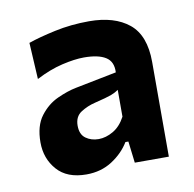

<svg xmlns="http://www.w3.org/2000/svg" viewBox="-55 -783 513 508"><g transform="rotate(-10 202.0 -529.0)"><path d="M138.5 -329.5Q86.5 -329.5 59.8 -360Q33 -390.5 33 -434Q33 -478.5 52.8 -504.5Q72.5 -530.5 100 -543Q127.5 -555.5 150.5 -560L261.5 -582Q263 -611 243.2 -623.2Q223.5 -635.5 185 -635.5Q160 -635.5 126 -627.5Q92 -619.5 55.5 -600.5L50 -698.5Q78.5 -708.5 122.5 -718Q166.5 -727.5 215 -727.5Q283 -727.5 322 -695.8Q361 -664 361 -592.5V-338H269.5L262.5 -396H254.5Q238 -368.5 208 -349Q178 -329.5 138.5 -329.5ZM186.5 -416Q206 -416 225.8 -427.5Q245.5 -439 258.5 -463.5V-535.5Q251 -530 238.8 -525.2Q226.5 -520.5 193.5 -512.5Q172.5 -507.5 155 -496.2Q137.5 -485 137.5 -460.5Q137.5 -437 152 -426.5Q166.5 -416 186.5 -416Z"/></g></svg>

Font: Heraclito
Style: Bold
Weight: 700
Designer: Kostas Bartsokas (font) & Cristiano Sobral (main changes)
Foundry: Kostas Bartsokas (font) & Cristiano Sobral (main changes)
Version: Version 1.00;July 8, 2020;FontCreator 13.0.0.2655 64-bit